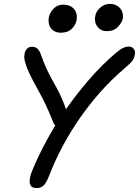

<svg xmlns="http://www.w3.org/2000/svg" viewBox="-20 -952 713 986"><path d="M168 14Q149 14 140 4Q131 -6 132.5 -27.5Q134 -49 148 -82Q177 -152 220 -231.5Q263 -311 318.5 -390.5Q374 -470 439 -545Q504 -620 576 -681Q600 -701 614.5 -707Q629 -713 641 -713Q652 -713 659.5 -708Q667 -703 671 -694Q675 -685 672 -671Q670 -658 665 -648Q660 -638 648 -626.5Q636 -615 614 -596Q552 -543 496 -480Q440 -417 391.5 -347.5Q343 -278 302.5 -202.5Q262 -127 232 -49Q217 -11 203 1.5Q189 14 168 14ZM291 -296Q276 -296 267 -304Q258 -312 253 -325Q231 -380 213 -417.5Q195 -455 179 -483.5Q163 -512 148.5 -539.5Q134 -567 119 -602Q109 -630 106 -644.5Q103 -659 106 -675Q109 -692 119 -702Q129 -712 145 -712Q160 -712 170.5 -703.5Q181 -695 189 -675Q203 -634 216.5 -604.5Q230 -575 243.5 -550.5Q257 -526 271 -500.5Q285 -475 299 -443Q313 -411 327 -365Q330 -356 329.5 -344Q329 -332 325 -321Q321 -310 312.5 -303Q304 -296 291 -296ZM528 -792Q498 -792 480.5 -815Q463 -838 469 -870Q474 -895 495.5 -913.5Q517 -932 544 -932Q568 -932 584.5 -920.5Q601 -909 607.5 -891.5Q614 -874 610 -854Q606 -836 585.5 -814Q565 -792 528 -792ZM292 -784Q270 -784 254.5 -794.5Q239 -805 233 -823.5Q227 -842 231 -864Q237 -890 256.5 -909Q276 -928 303 -928Q331 -928 348 -916.5Q365 -905 371 -886.5Q377 -868 373 -847Q368 -823 348 -803.5Q328 -784 292 -784Z"/></svg>

Font: Shantell Sans
Style: Italic
Weight: 400
Italic angle: -11°
Designer: Stephen Nixon, Anya Danilova, Shantell Martin
Foundry: Arrow Type
Version: Version 1.011;[c5ecc13dd]